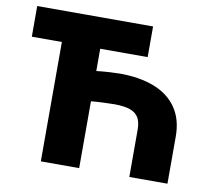

<svg xmlns="http://www.w3.org/2000/svg" viewBox="-78 -799 1010 891"><g transform="rotate(10 427.0 -353.5)"><path d="M573.2 -562.5H349.6V-457.5Q376 -460.9 410.9 -462.9Q445.8 -464.8 459 -464.8Q552.7 -464.8 621.6 -438.2Q690.4 -411.6 728 -357.2Q765.6 -302.7 765.6 -222.7V0H585.9V-222.7Q585.9 -257.8 573.7 -279.1Q561.5 -300.3 533.9 -310.3Q506.3 -320.3 459 -320.3Q440.4 -320.3 407.5 -318.8Q374.5 -317.4 349.6 -314.9V0H168.9V-562.5H27.3V-707H573.2Z"/></g></svg>

Font: Pretendard GOV Black
Style: Regular
Weight: 900
Designer: Base glyphs from Inter by Rasmus Andersson; Hangeul glyphs from Noto Sans CJK(Source Han Sans) by Jang Soo-young and Kan
Foundry: Kil Hyung-jin
Version: Version 1.309